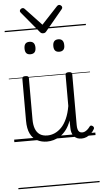

<svg xmlns="http://www.w3.org/2000/svg" viewBox="-83 -1100 811 1522"><g transform="rotate(-5 323.0 -339.0)"><path d="M260 18Q216 18 181 0Q146 -18 126.5 -57.5Q107 -97 107 -161V-496Q107 -505 113 -509.5Q119 -514 132 -514Q146 -514 152.5 -510Q159 -506 159 -496V-167Q159 -123 170.5 -92.5Q182 -62 205.5 -46Q229 -30 266 -30Q296 -30 324.5 -42.5Q353 -55 378 -80.5Q403 -106 422 -148Q441 -190 451 -248V-497Q451 -506 457.5 -510.5Q464 -515 478 -515Q491 -515 497.5 -510.5Q504 -506 504 -497V-92Q504 -72 508 -58Q512 -44 520.5 -37Q529 -30 543 -30Q554 -30 564 -34.5Q574 -39 584.5 -48Q595 -57 605 -71Q610 -78 616.5 -78Q623 -78 631 -72Q637 -67 638.5 -60.5Q640 -54 636 -48Q625 -28 608.5 -13Q592 2 573 10Q554 18 534 18Q514 18 499.5 12Q485 6 474 -6Q463 -18 457.5 -35.5Q452 -53 452 -76L451 -133Q436 -90 413.5 -60.5Q391 -31 365 -14Q339 3 312 10.5Q285 18 260 18ZM188 -683Q166 -683 155.5 -695Q145 -707 145 -732Q145 -757 155.5 -769.5Q166 -782 188 -782Q210 -782 221 -769.5Q232 -757 232 -732Q232 -707 221 -695Q210 -683 188 -683ZM418 -683Q396 -683 385 -695Q374 -707 374 -732Q374 -757 385 -769.5Q396 -782 418 -782Q439 -782 450 -769.5Q461 -757 461 -732Q462 -707 450.5 -695Q439 -683 418 -683ZM448 -1053Q455 -1053 463 -1046.5Q471 -1040 471 -1031Q471 -1028 470 -1025Q469 -1022 466 -1018L328 -852Q323 -846 317.5 -843Q312 -840 303 -840Q294 -840 288.5 -843Q283 -846 278 -852L140 -1018Q137 -1022 135.5 -1025Q134 -1028 134 -1031Q134 -1040 142 -1046.5Q150 -1053 158 -1053Q163 -1053 167 -1051Q171 -1049 174 -1045L303 -908L431 -1045Q435 -1049 439 -1051Q443 -1053 448 -1053ZM0 365H646V375H0ZM0 -20H646V0H0ZM0 -505H646V-500H0ZM0 -885H646V-875H0Z"/></g></svg>

Font: Playwrite GB J Guides
Style: Regular
Weight: 400
Designer: Veronika Burian, José Scaglione
Foundry: TypeTogether
Version: Version 1.003